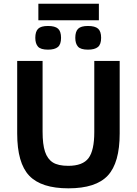

<svg xmlns="http://www.w3.org/2000/svg" viewBox="-20 -1006 742 1041"><path d="M628.9 -282.2Q628.9 -123.5 564.5 -54.2Q500 15.1 351.1 15.1Q203.6 15.1 138.4 -53.5Q73.2 -122.1 73.2 -282.2V-675.8H210.9V-292Q210.9 -223.1 224.1 -183.6Q237.3 -144 266.1 -125.5Q294.9 -106.9 350.1 -106.9Q428.7 -106.9 460 -148.7Q491.2 -190.4 491.2 -290V-675.8H628.9ZM528.3 -800.8Q528.3 -765.1 510.7 -751Q493.2 -736.8 457 -736.8Q417 -736.8 402.6 -753.4Q388.2 -770 388.2 -800.8Q388.2 -835 403.6 -850.1Q418.9 -865.2 457 -865.2Q495.1 -865.2 511.7 -850.6Q528.3 -835.9 528.3 -800.8ZM311 -800.8Q311 -765.1 293.7 -751Q276.4 -736.8 240.2 -736.8Q200.2 -736.8 185.8 -753.4Q171.4 -770 171.4 -800.8Q171.4 -835 186.8 -850.1Q202.1 -865.2 240.2 -865.2Q278.3 -865.2 294.7 -850.6Q311 -835.9 311 -800.8ZM188 -896V-985.8H516.1V-896Z"/></svg>

Font: Clear Sans
Style: Bold
Weight: 700
Foundry: Intel Corporation
Version: Version 1.00